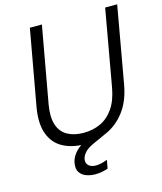

<svg xmlns="http://www.w3.org/2000/svg" viewBox="-129 -794 913 1079"><g transform="rotate(-15 328.0 -254.5)"><path d="M275 12Q204 12 151 -16.5Q98 -45 75.5 -105Q53 -165 68 -255L148 -700H218L138 -255Q126 -184 141 -139Q156 -94 194.5 -72.5Q233 -51 288 -51Q343 -51 387.5 -72Q432 -93 463 -138Q494 -183 507 -255L586 -700H656L577 -255Q561 -163 516 -103.5Q471 -44 408.5 -16Q346 12 275 12ZM291 191Q263 191 238.5 182Q214 173 201 153Q188 133 194 99Q198 76 212.5 54.5Q227 33 254 13Q281 -7 324 -24L384 -48L395 -10L331 19Q293 35 275.5 54Q258 73 254 92Q250 117 265 130.5Q280 144 307 144Q321 144 339 140Q357 136 374 129L365 178Q348 184 329 187.5Q310 191 291 191Z"/></g></svg>

Font: DM Sans 10pt Light
Style: Italic
Weight: 300
Italic angle: -10°
Version: Version 4.004;gftools[0.9.30]